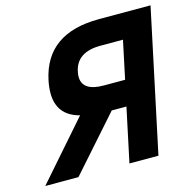

<svg xmlns="http://www.w3.org/2000/svg" viewBox="-100 -778 890 881"><g transform="rotate(-15 345.0 -338.0)"><path d="M546.4 0H408.7L462.9 -255.9H393.1L166.5 0H8.8L247.1 -272Q142.1 -298.8 142.1 -405.3Q142.1 -432.6 148.9 -465.3Q193.4 -675.8 444.3 -675.8H689.9ZM488.8 -376 526.9 -556.2H419.9Q307.6 -556.2 289.1 -469.2Q286.1 -456.1 286.1 -444.8Q286.1 -376 387.7 -376Z"/></g></svg>

Font: Cadman
Style: Bold Italic
Weight: 700
Italic angle: -12°
Designer: Paul James MIller
Foundry: High-Logic / Made with FontCreator
Version: Version 2.114;March 28, 2021;FontCreator 13.0.0.2683 64-bit